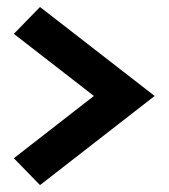

<svg xmlns="http://www.w3.org/2000/svg" viewBox="-20 -643 481 548"><path d="M94.2 -114.7 19.5 -191.4 248 -369.1 19.5 -546.4 94.2 -623 421.4 -369.1Z"/></svg>

Font: Estedad-FD Black
Style: Regular
Weight: 900
Designer: Amin Abedi
Version: Version 7.3